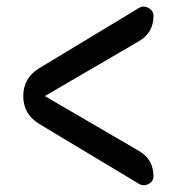

<svg xmlns="http://www.w3.org/2000/svg" viewBox="-20 -588 540 576"><path d="M96.7 -216.8Q49.8 -246.1 49.8 -299.8Q49.8 -353.5 96.7 -382.8L397.5 -564.5Q411.1 -572.3 425.8 -564Q440.4 -555.7 440.4 -540Q440.4 -490.2 397.5 -464.8L116.2 -300.8Q115.2 -300.8 115.2 -299.8Q115.2 -298.8 116.2 -298.8L397.5 -134.8Q440.4 -109.4 440.4 -59.6Q440.4 -43.9 425.8 -36.1Q411.1 -28.3 397.5 -36.1Z"/></svg>

Font: Rounded-X Mgen+ 2m medium
Style: Regular
Weight: 500
Designer: [Source Han Sans]
Ryoko NISHIZUKA  (kana & ideographs); Paul D. Hunt (Latin, Greek & Cyrillic); Wenlong ZHANG  (bopomofo
Version: Version 1.059.20150602